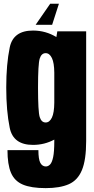

<svg xmlns="http://www.w3.org/2000/svg" viewBox="-20 -763 499 1015"><path d="M221.5 231.5Q145 231.5 100.8 212.8Q56.5 194 38 150.2Q19.5 106.5 19.5 30.5H183Q183 79 193.2 98Q203.5 117 222.5 117Q234.5 117 244.8 106.5Q255 96 261 67.5Q267 39 267 -15.5V-25Q215 3 154.5 3Q50 3 31.5 -86.8Q13 -176.5 13 -300Q13 -423.5 31.5 -512.5Q50 -601.5 154.5 -601.5Q221.5 -601.5 278 -567L283 -597.5H435.5V-17.5Q435.5 82 413.2 136Q391 190 343.8 210.8Q296.5 231.5 221.5 231.5ZM267 -379Q266.5 -431 254.5 -456Q242 -482 221.5 -482Q199 -482 190 -453.5Q181 -425 181 -299.5Q181 -172.5 190 -144Q199 -115.5 221.5 -115.5Q242 -115.5 254.5 -141.5Q266.5 -166.5 267 -220ZM291.5 -743.3 255.6 -631.9H168.4L245.4 -743.3Z"/></svg>

Font: Anybody Condensed ExtraBold
Style: Regular
Weight: 800
Width: 3
Designer: Tyler Finck
Foundry: Etcetera Type Company
Version: Version 1.010; ttfautohint (v1.8.3) -l 8 -r 50 -G 200 -x 14 